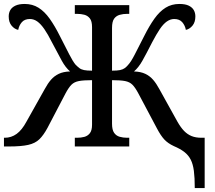

<svg xmlns="http://www.w3.org/2000/svg" viewBox="-20 -740 1084 970"><path d="M964 210Q964 158 959.5 123.5Q955 89 943.5 66.5Q932 44 911.5 28Q891 12 858 -2Q828 -16 810 -35.5Q792 -55 773 -91L679 -268Q663 -298 649 -312Q635 -326 612 -330.5Q589 -335 546 -335V-115Q546 -84 556.5 -69Q567 -54 584.5 -49Q602 -44 622 -44H633V0H358V-44H369Q389 -44 406 -48.5Q423 -53 434 -67Q445 -81 445 -110V-335Q402 -335 378.5 -330.5Q355 -326 341 -312Q327 -298 311 -268L220 -94Q200 -57 179 -36.5Q158 -16 122.5 -8Q87 0 25 0H0V-44H4Q37 -44 64 -63.5Q91 -83 114 -126L206 -290Q221 -318 237.5 -337Q254 -356 277 -367Q300 -378 334 -379Q311 -399 292.5 -432.5Q274 -466 242 -527Q222 -567 204 -593Q186 -619 168.5 -631.5Q151 -644 131 -644Q104 -644 90 -627.5Q76 -611 72 -589Q53 -593 38.5 -610.5Q24 -628 24 -657Q24 -675 32 -689Q40 -703 58 -711.5Q76 -720 105 -720Q144 -720 174.5 -701Q205 -682 231 -645.5Q257 -609 283 -557Q311 -502 330 -465Q349 -428 362 -413Q372 -403 381 -396Q390 -389 404.5 -386Q419 -383 445 -383V-603Q445 -633 434 -647Q423 -661 406 -665.5Q389 -670 369 -670H358V-714H633V-670H622Q602 -670 584.5 -665Q567 -660 556.5 -645.5Q546 -631 546 -599V-383Q572 -383 586.5 -386Q601 -389 610.5 -396Q620 -403 628 -413Q642 -428 661 -465Q680 -502 708 -557Q734 -609 760 -645.5Q786 -682 816.5 -701Q847 -720 886 -720Q916 -720 933.5 -711.5Q951 -703 959 -689Q967 -675 967 -657Q967 -628 952.5 -610.5Q938 -593 919 -589Q915 -611 901 -627.5Q887 -644 860 -644Q841 -644 823 -631.5Q805 -619 787.5 -593Q770 -567 749 -527Q718 -466 699 -432.5Q680 -399 657 -379Q691 -378 714 -367Q737 -356 753.5 -337Q770 -318 785 -290L876 -126Q893 -96 910 -78.5Q927 -61 948 -52.5Q969 -44 998 -44H1014V210Z"/></svg>

Font: ET Text
Style: Regular
Weight: 470
Designer: Monotype Design Team
Foundry: Monotype Imaging Inc.
Version: Version 2.009